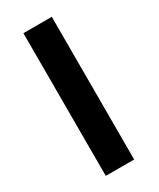

<svg xmlns="http://www.w3.org/2000/svg" viewBox="-185 -773 687 832"><g transform="rotate(-30 159.0 -357.0)"><path d="M85 0H227V-714H85Z"/></g></svg>

Font: Kathrein 75 Bold
Style: Regular
Weight: 700
Designer: Lazydogs Typefoundry, based on Open Sans by Ascender Corporation
Foundry: Lazydogs Typefoundry
Version: Version 1.003;PS 001.003;hotconv 1.0.88;makeotf.lib2.5.64775